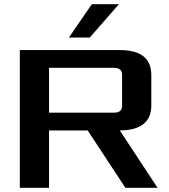

<svg xmlns="http://www.w3.org/2000/svg" viewBox="-20 -900 810 920"><path d="M75 0V-660H555Q705 -660 705 -540V-395Q705 -276 554 -275L735 0H581L400 -275H215V0ZM215 -360H525Q565 -360 565 -392V-543Q565 -575 525 -575H215ZM310 -720 420 -880H550L410 -720Z"/></svg>

Font: Xolonium
Style: Regular
Weight: 400
Designer: Severin Meyer
Version: Version 4.2